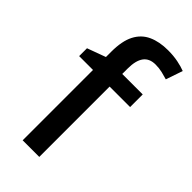

<svg xmlns="http://www.w3.org/2000/svg" viewBox="-240 -823 882 882"><g transform="rotate(45 201.0 -382.5)"><path d="M348 -457H215V0H107V-457H17V-508L107 -541V-575Q107 -645 128.5 -686.5Q150 -728 190.5 -746.5Q231 -765 287 -765Q323 -765 352.5 -759Q382 -753 402 -745L374 -663Q358 -668 337 -673Q316 -678 293 -678Q253 -678 234 -652Q215 -626 215 -574V-539H348Z"/></g></svg>

Font: Noto Sans Kawi Medium
Style: Regular
Weight: 500
Designer: Fadhl Haqq
Version: Version 1.000